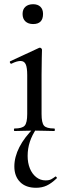

<svg xmlns="http://www.w3.org/2000/svg" viewBox="-20 -621 310 910"><path d="M49 0Q46 0 46 -6Q46 -12 49 -12Q85 -12 97 -25.5Q109 -39 109 -81V-265Q109 -300 102 -316Q95 -332 77 -332Q69 -332 58.5 -329Q48 -326 34 -319Q30 -318 27.5 -323.5Q25 -329 29 -331L165 -394Q168 -395 169 -395Q172 -395 175.5 -392Q179 -389 179 -385Q179 -376 178 -346Q177 -316 177 -267V-81Q177 -39 188.5 -25.5Q200 -12 237 -12Q240 -12 240 -6Q240 0 237 0Q219 0 194.5 -1Q170 -2 143 -2Q116 -2 92 -1Q68 0 49 0ZM137 -507Q114 -507 100.5 -519.5Q87 -532 87 -555Q87 -577 100.5 -589Q114 -601 137 -601Q159 -601 171.5 -589Q184 -577 184 -555Q184 -507 137 -507ZM151 269Q102 269 75 241.5Q48 214 48 168Q48 123 72 76Q96 29 144 -18L154 -13Q132 19 121.5 51Q111 83 111 118Q111 151 121.5 177Q132 203 151.5 218.5Q171 234 196 234Q213 234 223 228.5Q233 223 242 216Q244 214 247.5 218Q251 222 249 224Q224 248 201.5 258.5Q179 269 151 269Z"/></svg>

Font: Cormorant Garamond Light Medium
Style: Regular
Weight: 500
Version: Version 4.001